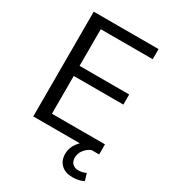

<svg xmlns="http://www.w3.org/2000/svg" viewBox="-217 -832 1020 1141"><g transform="rotate(30 293.5 -261.5)"><path d="M528 -718.8V-649.4H171.4V-397.9H511.8V-328.6H171.4V-69.3H535.3V0H83.3V-718.8ZM358.5 96.6Q358.5 56.5 383.9 21.6Q409.2 -13.3 452.9 -35.3L482.3 0Q455.7 12 437.5 35.4Q419.3 58.8 419.3 87.6Q419.3 115.2 434.7 129.6Q450.1 143.9 475.3 143.9Q501.7 143.9 526.9 131.7L541 179.7Q525.4 188.2 506.2 192.4Q487.1 196.7 463.4 196.7Q415.3 196.7 386.9 169.9Q358.5 143.2 358.5 96.6Z"/></g></svg>

Font: Min Sans VF VF
Style: Regular
Weight: 400
Designer: Jinseong-Kim, NotoSansCJK, Nunito
Foundry: Jinseong-Kim
Version: Version 1.420;Glyphs 3.1.2 (3151)